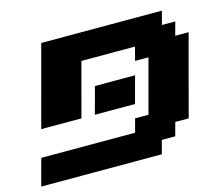

<svg xmlns="http://www.w3.org/2000/svg" viewBox="-91 -745 1004 865"><g transform="rotate(-15 410.5 -312.5)"><path d="M0 0H562.5L579.1 -62.5H641.6L658.7 -125H721.2Q737.8 -187.5 771 -312.5Q804.2 -437.5 821.3 -500H758.8L775.9 -562.5H713.4L730 -625H167.5Q150.9 -562.5 117.2 -437.5Q83.5 -312.5 66.9 -250H254.4Q265.6 -292 287.8 -375Q310.1 -458 321.3 -500H571.3L554.7 -437.5H617.2Q606 -396 583.7 -312.5Q561.5 -229 550.3 -187.5H487.8L471.2 -125H33.7Q27.8 -104 16.6 -62.5Q5.4 -21 0 0ZM316.9 -250H504.4Q509.8 -270.5 521 -312.3Q532.2 -354 538.1 -375H350.6Q345.2 -354 334 -312.3Q322.8 -270.5 316.9 -250Z"/></g></svg>

Font: Faithful 32x
Style: SemiboldOblique
Weight: 400
Foundry: Faithful Resource Pack
Version: Version 1.0; January 27, 2023